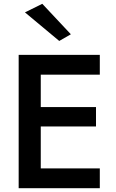

<svg xmlns="http://www.w3.org/2000/svg" viewBox="-20 -988 611 1008"><path d="M151 0H504V-104H151ZM151 -596H504V-700H151ZM151 -324H484V-426H151ZM78 -700V0H194V-700ZM111 -923 291 -773 352 -808 202 -968Z"/></svg>

Font: Jost Medium
Style: Regular
Weight: 500
Version: Version 3.710